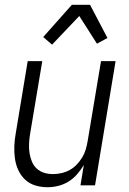

<svg xmlns="http://www.w3.org/2000/svg" viewBox="-20 -776 540 804"><path d="M179 8Q152 8 127.5 0.5Q103 -7 85 -24Q67 -41 56.5 -64Q46 -87 42.5 -112.5Q39 -138 40 -164.5Q41 -191 46 -218L96 -520H157L105 -209Q102 -189 101.5 -170Q101 -151 104 -133Q107 -115 114 -98.5Q121 -82 134 -70Q147 -58 164.5 -52.5Q182 -47 202 -47Q219 -47 237 -51Q255 -55 271.5 -64Q288 -73 301 -86.5Q314 -100 324 -116.5Q334 -133 339 -150Q344 -167 347 -185L403 -520H464L378 0H317L331 -85Q319 -65 303 -46.5Q287 -28 266.5 -15.5Q246 -3 223.5 2.5Q201 8 179 8ZM198 -589 161 -621 281 -756H357L430 -617L386 -593L312 -709Z"/></svg>

Font: Iosevka Term Curly Lt Obl
Style: Regular
Weight: 300
Italic angle: -9°
Designer: Belleve Invis
Foundry: Belleve Invis
Version: Version 32.3.0